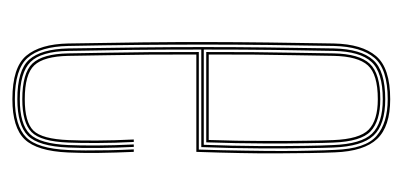

<svg xmlns="http://www.w3.org/2000/svg" viewBox="-190 -455 650 310"><g transform="rotate(90 135.0 -300.0)"><path d="M140.2 5Q88.8 5 70 -17.4Q51.2 -39.8 50.2 -85Q49 -151 48.4 -205.6Q47.8 -260.2 47.9 -309.5Q48 -358.8 48.6 -408.4Q49.2 -458 50.2 -514Q51.2 -559.5 70.5 -582.2Q89.8 -605 140.2 -605Q184.2 -605 204.2 -584Q224.2 -563 226 -515.8Q226.8 -498.5 227.1 -475.2Q227.5 -452 227.6 -423.6Q227.8 -395.2 227.1 -362.1Q226.5 -329 225.2 -292H68Q68 -249.2 68.2 -216.1Q68.5 -183 69.1 -152Q69.8 -121 70.2 -85.2Q71 -45.8 85.4 -30.4Q99.8 -15 140.2 -15Q177 -15 190.8 -28.9Q204.5 -42.8 206.2 -85.8Q207 -103.2 206.9 -131Q206.8 -158.8 205.2 -191H209.2Q210.8 -160 210.9 -131.6Q211 -103.2 210.2 -85.8Q208.5 -40.8 193.2 -25.9Q178 -11 140.2 -11Q98 -11 82.5 -27.4Q67 -43.8 66.2 -85.2Q65.8 -117.8 65.1 -149.5Q64.5 -181.2 64.2 -216.9Q64 -252.5 64 -296H221.5Q222.8 -336 223.2 -369.4Q223.8 -402.8 223.8 -429.9Q223.8 -457 223.2 -478.4Q222.8 -499.8 222 -515.8Q220.2 -565.5 199.2 -583.2Q178.2 -601 140.2 -601Q91.5 -601 73.4 -579.5Q55.2 -558 54.2 -514Q53.2 -458.8 52.6 -407.4Q52 -356 52 -304.9Q52 -253.8 52.5 -199.8Q53 -145.8 54.2 -85Q55.2 -40 73.5 -19.5Q91.8 1 140.2 1Q183 1 201.5 -17.1Q220 -35.2 222.2 -85.2Q222.8 -96.5 222.9 -113.2Q223 -130 222.6 -150.1Q222.2 -170.2 221.2 -191H225.2Q226.5 -162.2 226.9 -133.9Q227.2 -105.5 226.2 -85Q224 -34.8 205 -14.9Q186 5 140.2 5ZM140.2 -3Q93.2 -3 76.2 -22.2Q59.2 -41.5 58.2 -85Q57.2 -144.8 56.6 -198.5Q56 -252.2 56 -303.4Q56 -354.5 56.6 -406.4Q57.2 -458.2 58.2 -514Q59.2 -557.8 76.8 -577.4Q94.2 -597 140.2 -597Q181.2 -597 198.9 -578.1Q216.5 -559.2 218.2 -512.8Q218.8 -499.8 219.2 -469.6Q219.8 -439.5 219.6 -396.1Q219.5 -352.8 217.5 -300H60Q60 -233.5 60.6 -184Q61.2 -134.5 62.2 -85.2Q63 -41.5 80.1 -24.2Q97.2 -7 140.2 -7Q180.5 -7 196.4 -23.2Q212.2 -39.5 214.2 -85.5Q215 -102.8 214.9 -130.9Q214.8 -159 213.2 -191H217.2Q218.5 -165.8 218.9 -136.2Q219.2 -106.8 218.2 -85.5Q216.2 -37.2 199.1 -20.1Q182 -3 140.2 -3ZM60 -304H213.8Q215.5 -350.5 215.8 -392.8Q216 -435 215.5 -466.6Q215 -498.2 214.2 -512.8Q212.5 -558.2 195.8 -575.6Q179 -593 140.2 -593Q96.5 -593 79.8 -574.6Q63 -556.2 62.2 -513.8Q61.2 -465.5 60.6 -417.1Q60 -368.8 60 -304ZM64 -308Q64 -350.5 64.2 -383.1Q64.5 -415.8 65.1 -446.4Q65.8 -477 66.2 -513.8Q67 -555 82.9 -572Q98.8 -589 140.2 -589Q175.2 -589 191.9 -573.5Q208.5 -558 210.2 -513Q210.8 -500 211.2 -470.9Q211.8 -441.8 211.6 -400.1Q211.5 -358.5 209.8 -308ZM68 -312H206Q207.5 -357.8 207.6 -398.5Q207.8 -439.2 207.2 -469.2Q206.8 -499.2 206.2 -513Q204.5 -555.5 189.4 -570.2Q174.2 -585 140.2 -585Q100 -585 85.5 -568.9Q71 -552.8 70.2 -513.8Q69.8 -478.5 69.1 -448.2Q68.5 -418 68.2 -385.9Q68 -353.8 68 -312Z"/></g></svg>

Font: Big Shoulders Inline Display Thin Thin
Style: Regular
Weight: 250
Version: Version 2.002